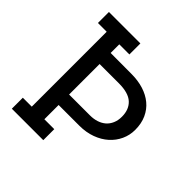

<svg xmlns="http://www.w3.org/2000/svg" viewBox="-195 -888 1037 1037"><g transform="rotate(45 323.0 -370.0)"><path d="M215.3 -505.9V-272.9H375Q402.8 -272.9 426 -280.5Q449.2 -288.1 466.1 -302.7Q482.9 -317.4 492.4 -339.4Q502 -361.3 502 -390.1Q502 -444.8 468.8 -475.3Q435.5 -505.9 362.8 -505.9ZM52.2 -740.2H292.5V-656.2H215.3V-590.3L375 -589.8Q424.3 -589.8 466.1 -576.9Q507.8 -564 538.3 -538.8Q568.8 -513.7 585.9 -476.3Q603 -439 603 -390.1Q603 -349.6 586.4 -313.7Q569.8 -277.8 539.8 -251Q509.8 -224.1 467.3 -208.5Q424.8 -192.9 373 -192.9H215.3V-84H291V0H50.8V-84H119.1V-656.2H52.2Z"/></g></svg>

Font: Twentytwelve Slab
Style: TwentytwelveSlab
Weight: 400
Designer: Domenico Catapano
Version: Version 1.00 2012